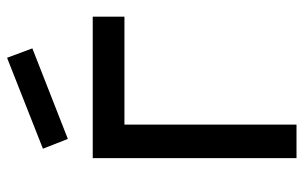

<svg xmlns="http://www.w3.org/2000/svg" viewBox="-174 -664 839 530"><g transform="rotate(-90 245.0 -399.5)"><path d="M126 -631.2 99 -700 350 -799 376 -729.2ZM463.5 -562.5H72.9V0H165.6V-475H463.5Z"/></g></svg>

Font: Manrope3 Medium
Style: Regular
Weight: 500
Width: 4
Designer: Mikhail Sharanda
Foundry: Mikhail Sharanda
Version: Version 3.000;PS 003.000;hotconv 1.0.88;makeotf.lib2.5.64775